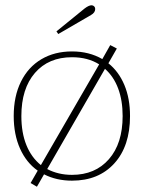

<svg xmlns="http://www.w3.org/2000/svg" viewBox="-20 -675 545 728"><path d="M201 -546 194 -556 301 -643Q317 -655 327 -655Q333 -655 337 -651Q341 -647 341 -641Q341 -627 325 -618ZM473 -235Q473 -121 413.5 -55.5Q354 10 253 10Q194 10 147 -14L120 33L96 19L123 -28Q80 -58 56 -111.5Q32 -165 32 -235Q32 -310 59.5 -365.5Q87 -421 137 -450.5Q187 -480 253 -480Q318 -480 368 -451L398 -504L423 -491L391 -435Q430 -404 451.5 -353Q473 -302 473 -235ZM135 -49 356 -431Q313 -458 253 -458Q164 -458 112.5 -398.5Q61 -339 61 -235Q61 -172 80 -125Q99 -78 135 -49ZM445 -235Q445 -294 428 -339.5Q411 -385 378 -414L159 -34Q201 -12 253 -12Q341 -12 393 -71.5Q445 -131 445 -235Z"/></svg>

Font: Taviraj Thin
Style: Regular
Weight: 100
Designer: Katatrad Team
Foundry: CadsonDemak
Version: Version 1.030